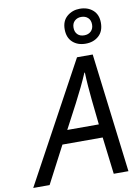

<svg xmlns="http://www.w3.org/2000/svg" viewBox="-162 -1062 828 1132"><g transform="rotate(-10 252.5 -496.5)"><path d="M-57 0 331 -714H425L513 0H425L398 -222H157L41 0ZM200 -302H389L373 -452Q369 -490 365.5 -536Q362 -582 361 -617H358Q342 -579 321 -535.5Q300 -492 277 -448ZM396 -784Q348 -784 318 -811.5Q288 -839 288 -889Q288 -939 320 -966Q352 -993 396 -993Q444 -993 474.5 -966Q505 -939 505 -890Q505 -839 474 -811.5Q443 -784 396 -784ZM396 -834Q421 -834 436.5 -849Q452 -864 452 -889Q452 -915 436.5 -929.5Q421 -944 396 -944Q373 -944 357 -929.5Q341 -915 341 -889Q341 -864 355.5 -849Q370 -834 396 -834Z"/></g></svg>

Font: Noto Sans
Style: Italic
Weight: 400
Italic angle: -12°
Designer: Monotype Design Team
Foundry: Monotype Imaging Inc.
Version: Version 2.013; ttfautohint (v1.8.4.7-5d5b)